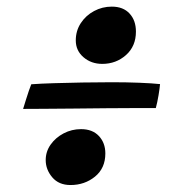

<svg xmlns="http://www.w3.org/2000/svg" viewBox="-20 -604 498 565"><path d="M281 -416Q248.5 -416 225.8 -435.5Q203 -455 203 -485Q203 -513.5 217.8 -536Q232.5 -558.5 256.8 -571.5Q281 -584.5 309 -584.5Q342.5 -584.5 361.2 -564.2Q380 -544 380 -511Q380 -468 350.8 -442Q321.5 -416 281 -416ZM187.5 -59.5Q153 -59.5 133.8 -82.2Q114.5 -105 114.5 -133Q114.5 -158 129 -178.5Q143.5 -199 167.2 -211.5Q191 -224 218.5 -224Q252 -224 271 -203.8Q290 -183.5 290 -152.5Q290 -109 259.5 -84.2Q229 -59.5 187.5 -59.5ZM48 -283.5Q52 -296 56.2 -310Q60.5 -324 64.8 -336.5Q69 -349 72 -356Q99 -358 138.5 -359.2Q178 -360.5 222.5 -361.2Q267 -362 308.5 -362Q352 -362 390 -360.5Q428 -359 451 -356.5Q450 -344.5 446.5 -323.5Q443 -302.5 438.5 -286Q420 -286 380.5 -286Q341 -286 292 -285.5Q243 -285 194.2 -284.5Q145.5 -284 106.2 -283.8Q67 -283.5 48 -283.5Z"/></svg>

Font: Grandstander Thin Medium
Style: Italic
Weight: 500
Italic angle: -15°
Version: Version 1.200